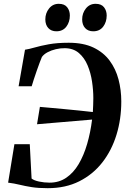

<svg xmlns="http://www.w3.org/2000/svg" viewBox="-20 -976 660 1006"><path d="M230 10Q181 10 146.2 4.5Q111.5 -1 83 -8Q54.5 -15 22.5 -19L55.5 -220.5H136L145.5 -40.5Q158 -30.5 184.5 -24.8Q211 -19 240 -19Q289.5 -19 327.2 -44.8Q365 -70.5 392 -116Q419 -161.5 436.5 -221.5Q454 -281.5 462.5 -349.5L174 -325L189 -416Q217 -413.5 250.8 -410.5Q284.5 -407.5 321.2 -404Q358 -400.5 395 -396.8Q432 -393 466.5 -389Q467.5 -407.5 468.2 -425.8Q469 -444 469 -462Q469 -503.5 462.2 -548.8Q455.5 -594 439 -633.5Q422.5 -673 393.5 -698Q364.5 -723 320 -723.5Q296.5 -724 272.5 -718.2Q248.5 -712.5 229.2 -702.2Q210 -692 199.5 -677.5Q195 -667.5 187.8 -647.8Q180.5 -628 172.2 -604.5Q164 -581 157 -559.5Q150 -538 146 -524H77.5L111 -715.5Q131.5 -718.5 161.8 -727.2Q192 -736 235.8 -744Q279.5 -752 340 -752Q417 -752 469.8 -726.8Q522.5 -701.5 554.5 -658.2Q586.5 -615 601 -559.8Q615.5 -504.5 615.5 -444.5Q615.5 -351.5 590.2 -269.5Q565 -187.5 516 -124.8Q467 -62 395.2 -26Q323.5 10 230 10ZM275.5 -812Q248.5 -812 233 -829Q217.5 -846 217.5 -874.5Q217.5 -907 237 -931.5Q256.5 -956 288 -956Q318 -956 332 -938Q346 -920 346 -895Q346 -860.5 327.5 -836.2Q309 -812 275.5 -812ZM468.5 -812Q441.5 -812 426 -829Q410.5 -846 410.5 -874.5Q410.5 -907 430 -931.5Q449.5 -956 481 -956Q511 -956 525 -938Q539 -920 539 -895Q539 -860.5 520.5 -836.2Q502 -812 468.5 -812Z"/></svg>

Font: Merriweather 144pt SemiBold
Style: Italic
Weight: 600
Italic angle: -7.8°
Version: Version 2.101